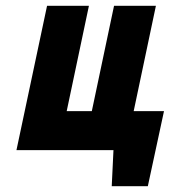

<svg xmlns="http://www.w3.org/2000/svg" viewBox="-20 -520 588 665"><path d="M520 -500H375L298 -135H211L288 -500H143L37 0H373L367 125H492L548 -135H443Z"/></svg>

Font: Advent Pro ExtraBold
Style: Italic
Weight: 800
Italic angle: -12°
Version: Version 3.000